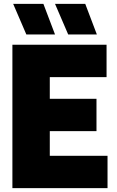

<svg xmlns="http://www.w3.org/2000/svg" viewBox="-20 -971 604 991"><path d="M44 0V-740H530V-573H237V-461H478V-294H237V-167H535V0ZM332 -793 264 -951H420L480 -793ZM116 -793 48 -951H204L264 -793Z"/></svg>

Font: Encode Sans Condensed Condensed Black
Style: Regular
Weight: 900
Width: 3
Designer: Multiple Designers
Foundry: Impallari Type
Version: Version 3.000; ttfautohint (v1.8.3) -l 8 -r 50 -G 200 -x 14 